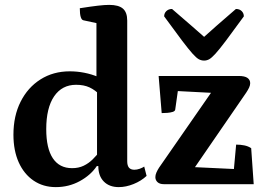

<svg xmlns="http://www.w3.org/2000/svg" viewBox="-20 -754 1077 786"><path d="M208.4 12Q156.7 12 117.4 -14.7Q78.1 -41.5 56.5 -89.7Q35 -137.9 35 -202.4Q35 -279.3 64.3 -337.5Q93.5 -395.8 145.7 -428.9Q197.9 -462 265.7 -462Q295.4 -462 325.2 -456.2Q355 -450.4 384.1 -438.2L374.8 -426.3V-671.8L386.8 -656.8L321.6 -670.9Q306.7 -673.7 306.7 -720.3Q353.3 -727.6 381.1 -730.8Q409 -734 426.9 -734Q465.3 -734 483 -718.9Q500.8 -703.8 500.8 -669.7V-94.1Q500.8 -76.2 508 -67.6Q515.3 -59.1 530.1 -59.1Q540.7 -59.1 552.1 -63.2Q563.6 -67.4 570.4 -72.1L580.1 -33.9Q558.1 -13.2 526.8 -0.6Q495.5 12 466.2 12Q427.5 12 405 -10.9Q382.5 -33.7 382.5 -74.1H376.3Q351.2 -36.8 306.4 -12.4Q261.7 12 208.4 12ZM275.1 -65.6Q301.8 -65.6 322.4 -75.5Q343.1 -85.4 359.5 -101.7Q376 -118 389.5 -136.1L377.2 -109.3V-394.1L389.5 -364.7Q369.9 -385.2 346.7 -396.1Q323.5 -406.9 291.6 -406.9Q233.8 -406.9 201.5 -359.6Q169.3 -312.2 169.3 -225.1Q169.3 -146.9 196.2 -106.2Q223.2 -65.6 275.1 -65.6ZM651.5 0Q633.6 0 624.8 -8.4Q616 -16.7 616 -29Q616 -37.8 620.3 -47.7Q624.7 -57.6 630.9 -67.3L865.4 -405.2L925.8 -369.8L687.9 -382.2L713.1 -417.1L697.3 -305.3Q696.3 -298.9 686.9 -295.9Q677.5 -293 665.2 -292Q652.9 -291 641.9 -291L629.4 -443H957Q981.8 -443 993 -435.1Q1004.2 -427.2 1004.2 -413.5Q1004.2 -405.1 999.9 -395.7Q995.5 -386.2 987.8 -374.6L754.9 -35.9L693.4 -73.7L965.6 -60.8L933.7 -20.1L946.7 -162Q964.5 -162 980.1 -158.8Q995.8 -155.7 1008.3 -147.4L1018.6 0ZM815.6 -506Q804.5 -506 794.4 -511.2Q784.4 -516.4 768.6 -533.9Q752.8 -551.5 725.2 -587.8Q697.7 -624.1 652 -687Q652 -700 661.1 -708.7Q670.3 -717.3 684.3 -717.3Q731.3 -676.7 763.3 -649Q795.4 -621.4 815.6 -603.1Q835.3 -621.4 867.1 -649Q898.8 -676.7 945.8 -717.3Q960.4 -717.3 969.3 -708.7Q978.2 -700 978.2 -687Q932.5 -624.1 905.2 -587.8Q877.9 -551.5 861.8 -533.9Q845.7 -516.4 836 -511.2Q826.2 -506 815.6 -506Z"/></svg>

Font: Pitagon Serif
Style: Regular
Weight: 400
Designer: Travis Tran
Foundry: Pitagon
Version: Version 1.000;gftools[0.9.26]